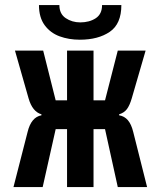

<svg xmlns="http://www.w3.org/2000/svg" viewBox="-20 -756 640 776"><path d="M147.5 -290V-294Q111 -304.5 95.5 -358.5L40.5 -551.5H154.5L205 -350.5H251V-551.5H358V-350.5H404.5L456 -551.5H568.5L512.5 -358.5Q504 -329.5 492.8 -314.8Q481.5 -300 461.5 -294V-290Q483 -286.5 497 -270Q511 -253.5 518.5 -222.5L574.5 0H456L404.5 -234H358V0H251V-234H205L152.5 0H34.5L91.5 -222.5Q106 -282.5 147.5 -290ZM137.5 -735.5H220Q220 -700 245.5 -682.8Q271 -665.5 304.5 -665.5Q341 -665.5 366.8 -682.2Q392.5 -699 392.5 -735.5H470.5Q470.5 -659.5 423.8 -627.5Q377 -595.5 302.5 -595.5Q258 -595.5 220.8 -609.2Q183.5 -623 160.5 -654.2Q137.5 -685.5 137.5 -735.5Z"/></svg>

Font: JuliaMono ExtraBold
Style: Regular
Weight: 800
Monospace: yes
Designer: cormullion
Foundry: corm
Version: Version 0.055; ttfautohint (v1.8.4)